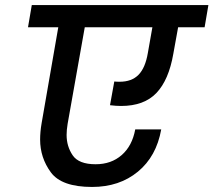

<svg xmlns="http://www.w3.org/2000/svg" viewBox="-20 -760 846 761"><path d="M433 -437Q440 -436 454 -436Q502 -436 529 -463.5Q556 -491 566 -550L584 -652H316L248 -269Q244 -245 244 -225Q244 -180 268 -144.5Q292 -109 359 -109Q421 -109 462.5 -145.5Q504 -182 516 -247H619Q600 -140 526.5 -79.5Q453 -19 345 -19Q224 -19 181.5 -77Q139 -135 139 -207Q139 -237 145 -272L211 -652H91L106 -740H806L791 -652H686L667 -547Q649 -443 600 -391.5Q551 -340 460 -340Q440 -340 416 -343Z"/></svg>

Font: Fz Poppins Med
Style: Italic
Weight: 500
Italic angle: -10°
Designer: Ninad Kale (Devanagari), Jonny Pinhorn (Latin)
Foundry: Indian Type Foundry
Version: Vit hóa bi Vntype.Com & FontZin.Com